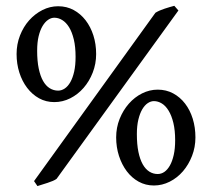

<svg xmlns="http://www.w3.org/2000/svg" viewBox="-20 -624 730 661"><path d="M240.2 -428.2Q240.2 -462.9 234.1 -488.3Q228 -513.7 217.8 -530.3Q207.5 -546.9 194.3 -554.9Q181.2 -563 167 -563Q156.2 -563 145.8 -555.9Q135.3 -548.8 126.7 -534.7Q118.2 -520.5 113 -499.3Q107.9 -478 107.9 -449.2Q107.9 -414.1 113.3 -388.2Q118.7 -362.3 128.2 -345.5Q137.7 -328.6 151.1 -320.3Q164.6 -312 180.2 -312Q191.9 -312 202.9 -319.3Q213.9 -326.7 222.2 -341.3Q230.5 -356 235.4 -377.7Q240.2 -399.4 240.2 -428.2ZM583 -141.1Q583 -175.3 576.9 -200.7Q570.8 -226.1 560.5 -242.9Q550.3 -259.8 537.1 -267.8Q523.9 -275.9 509.8 -275.9Q499 -275.9 488.5 -268.8Q478 -261.7 469.7 -247.6Q461.4 -233.4 456.3 -212.2Q451.2 -190.9 451.2 -162.1Q451.2 -127 456.5 -101.1Q461.9 -75.2 471.4 -58.3Q481 -41.5 494.1 -33.2Q507.3 -24.9 522.9 -24.9Q535.2 -24.9 545.9 -32.2Q556.6 -39.6 564.9 -54.2Q573.2 -68.8 578.1 -90.6Q583 -112.3 583 -141.1ZM311 -438Q311 -404.3 299.3 -374.3Q287.6 -344.2 267.8 -321.5Q248 -298.8 221.9 -285.6Q195.8 -272.5 167 -272.5Q138.2 -272.5 114.5 -285.6Q90.8 -298.8 73.5 -321.5Q56.2 -344.2 46.6 -374.3Q37.1 -404.3 37.1 -438Q37.1 -471.7 48.8 -501.7Q60.5 -531.7 80.3 -554Q100.1 -576.2 126 -589.4Q151.9 -602.5 180.2 -602.5Q209.5 -602.5 233.4 -589.6Q257.3 -576.7 274.7 -554.2Q292 -531.7 301.5 -502Q311 -472.2 311 -438ZM174.8 -8.3Q170.4 -4.9 161.9 -1.2Q153.3 2.4 143.6 5.6Q133.8 8.8 124.3 11.7Q114.7 14.6 108.9 16.6L97.2 -0.5L515.1 -580.1Q528.8 -588.4 546.9 -594.2Q564.9 -600.1 580.1 -604L594.2 -587.9ZM652.8 -150.9Q652.8 -117.2 641.1 -87.2Q629.4 -57.1 609.9 -34.4Q590.3 -11.7 564.2 1.5Q538.1 14.6 509.8 14.6Q481.4 14.6 457.5 1.5Q433.6 -11.7 416.5 -34.4Q399.4 -57.1 389.6 -87.2Q379.9 -117.2 379.9 -150.9Q379.9 -184.6 391.8 -214.6Q403.8 -244.6 423.6 -267.1Q443.4 -289.6 469.2 -302.5Q495.1 -315.4 522.9 -315.4Q552.2 -315.4 576.2 -302.5Q600.1 -289.6 617.2 -267.3Q634.3 -245.1 643.6 -215.1Q652.8 -185.1 652.8 -150.9Z"/></svg>

Font: Gentium Plus Am
Style: Regular
Weight: 400
Designer: J. Victor Gaultney, Annie Olsen, Iska Routamaa, Becca Hirsbrunner
Foundry: SIL International
Version: Version 5.000